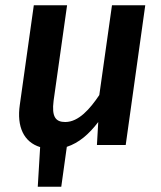

<svg xmlns="http://www.w3.org/2000/svg" viewBox="-20 -549 609 727"><path d="M404 -529 356 -189C321 -137 278 -87 227 -87C191 -87 175 -106 183 -168L234 -529H108L55 -152C43 -69 70 -11 132 8L123 158H212L233 7C279 -8 317 -41 352 -87L347 0H456L530 -529Z"/></svg>

Font: Fira Sans Medium
Style: Italic
Weight: 500
Italic angle: -8°
Designer: bBox Type GmbH & Carrois Corporate GbR & Edenspiekermann AG
Foundry: bBox Type GmbH & Carrois Corporate GbR & Edenspiekermann AG
Version: Version 4.301;PS 004.301;hotconv 1.0.88;makeotf.lib2.5.64775